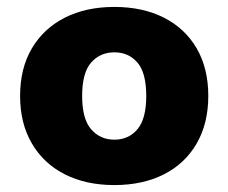

<svg xmlns="http://www.w3.org/2000/svg" viewBox="-20 -523 659 554"><path d="M310 11Q228 11 167 -20Q106 -51 72 -109Q38 -167 38 -246Q38 -326 72 -383.5Q106 -441 167 -472Q228 -503 310 -503Q392 -503 453 -472Q514 -441 547.5 -383.5Q581 -326 581 -246Q581 -167 547.5 -109Q514 -51 453 -20Q392 11 310 11ZM310 -120Q351 -120 376.5 -150Q402 -180 402 -246Q402 -313 376.5 -342.5Q351 -372 310 -372Q269 -372 243 -342.5Q217 -313 217 -246Q217 -180 243 -150Q269 -120 310 -120Z"/></svg>

Font: Chiron GoRound TC H
Style: Regular
Weight: 900
Designer: Ryoko NISHIZUKA 西塚涼子 (kana, bopomofo & ideographs); Paul D. Hunt (Latin, Greek & Cyrillic); Sandoll Communications 산돌커뮤니
Foundry: Adobe
Version: Version 1.000;hotconv 1.1.1;makeotfexe 2.6.0